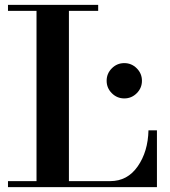

<svg xmlns="http://www.w3.org/2000/svg" viewBox="-20 -774 702 794"><path d="M13 -729V-754H386V-729H265V-25H436Q507 -25 549.5 -86Q592 -147 594 -235H629V0H13V-25H131V-729ZM442.5 -388.5Q421 -410 421 -440Q421 -470 442.5 -491.5Q464 -513 494 -513Q524 -513 545.5 -491.5Q567 -470 567 -440Q567 -410 545.5 -388.5Q524 -367 494 -367Q464 -367 442.5 -388.5Z"/></svg>

Font: Libre Bodoni
Style: Regular
Weight: 400
Designer: Pablo Impallari, Rodrigo Fuenzalida
Foundry: Pablo Impallari, Rodrigo Fuenzalida
Version: Version 1.001